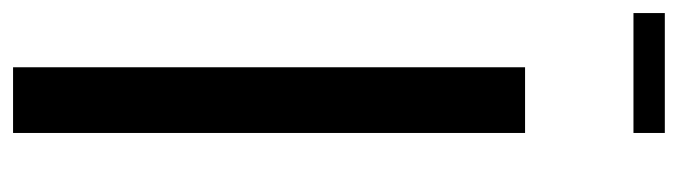

<svg xmlns="http://www.w3.org/2000/svg" viewBox="-405 -646 1038 294"><g transform="rotate(90 114.0 -499.0)"><path d="M70 -784H170.6V0H70ZM-13 -998H170.6V-950H-13Z"/></g></svg>

Font: Facade Sud
Style: Regular
Weight: 100
Designer: Éléonore Fines
Foundry: Velvetyne Type Foundry
Version: Version 1.001;Glyphs 3.2 (3202)